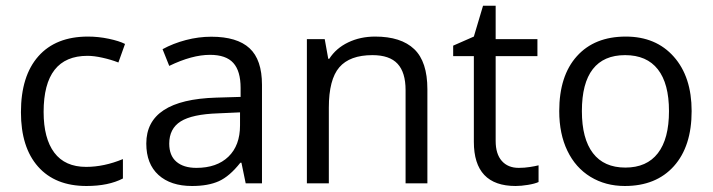

<svg xmlns="http://www.w3.org/2000/svg" viewBox="-20 -632 2457 662"><path d="M278.3 9.3Q170.4 9.3 111.3 -57.4Q52.2 -124 52.2 -245.1Q52.2 -370.1 112.3 -438Q172.4 -505.9 283.2 -505.9Q319.3 -505.9 355.2 -498.3Q391.1 -490.7 411.1 -480.5L388.2 -416.5Q363.3 -426.3 333.7 -432.9Q304.2 -439.5 281.7 -439.5Q130.4 -439.5 130.4 -246.1Q130.4 -154.8 167.2 -105.7Q204.1 -56.6 276.9 -56.6Q338.9 -56.6 403.8 -83.5V-16.6Q354 9.3 278.3 9.3Z M827.1 0 812.5 -70.8H808.6Q771.5 -23.9 734.6 -7.3Q697.8 9.3 642.1 9.3Q568.4 9.3 526.4 -28.8Q484.4 -66.9 484.4 -137.2Q484.4 -288.1 725.1 -295.4L809.6 -297.9V-328.6Q809.6 -387.2 784.4 -415Q759.3 -442.9 704.1 -442.9Q642.1 -442.9 563.5 -404.8L540.5 -462.4Q577.1 -482.4 620.8 -493.9Q664.6 -505.4 708.5 -505.4Q797.4 -505.4 840.3 -465.8Q883.3 -426.3 883.3 -339.4V0ZM657.2 -53.2Q727.5 -53.2 767.6 -91.8Q807.6 -130.4 807.6 -199.7V-244.6L732.4 -241.2Q642.6 -238.3 603 -213.4Q563.5 -188.5 563.5 -136.7Q563.5 -95.7 588.1 -74.5Q612.8 -53.2 657.2 -53.2Z M1378.4 0V-321.3Q1378.4 -382.3 1350.8 -412.1Q1323.2 -441.9 1264.2 -441.9Q1186 -441.9 1149.9 -399.9Q1113.8 -357.9 1113.8 -260.7V0H1038.1V-497.1H1099.6L1111.8 -429.2H1115.2Q1138.7 -465.8 1180.4 -485.8Q1222.2 -505.9 1273.4 -505.9Q1362.8 -505.9 1408.2 -462.6Q1453.6 -419.4 1453.6 -324.2V0Z M1768.6 -53.2Q1788.6 -53.2 1807.1 -56.2Q1825.7 -59.1 1836.9 -62V-4.4Q1824.2 1.5 1800.5 5.4Q1776.9 9.3 1757.8 9.3Q1613.8 9.3 1613.8 -143.1V-438.5H1542.5V-474.6L1613.8 -505.9L1645.5 -612.3H1689V-497.1H1833V-438.5H1689V-146Q1689 -101.1 1710.2 -77.1Q1731.4 -53.2 1768.6 -53.2Z M2364.7 -249Q2364.7 -127.4 2303.5 -59.1Q2242.2 9.3 2134.3 9.3Q2067.9 9.3 2016.1 -22.2Q1964.4 -53.7 1936.3 -112.1Q1908.2 -170.4 1908.2 -249Q1908.2 -370.6 1969 -438.2Q2029.8 -505.9 2137.7 -505.9Q2241.7 -505.9 2303.2 -436.5Q2364.7 -367.2 2364.7 -249ZM1986.3 -249Q1986.3 -153.8 2024.4 -104Q2062.5 -54.2 2136.2 -54.2Q2210 -54.2 2248.3 -103.8Q2286.6 -153.3 2286.6 -249Q2286.6 -343.8 2248.3 -392.8Q2210 -441.9 2135.3 -441.9Q2061.5 -441.9 2023.9 -393.6Q1986.3 -345.2 1986.3 -249Z"/></svg>

Font: Bpm'online Open Sans
Style: Regular
Weight: 400
Foundry: Ascender Corporation
Version: Version 1.10